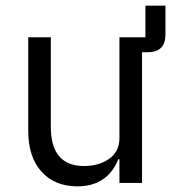

<svg xmlns="http://www.w3.org/2000/svg" viewBox="-20 -648 608 680"><path d="M566 -628V-526Q566 -463 503 -463H483V0H403V-84H399Q360 12 254 12Q174 12 127 -40Q80 -92 80 -185V-516H160V-199Q160 -60 278 -60Q330 -60 366.5 -85.5Q403 -111 403 -159V-516H495V-628Z"/></svg>

Font: Aneliza
Style: Regular
Weight: 400
Designer: Mike Abbink, Paul van der Laan, Pieter van Rosmalen
Foundry: Bold Monday
Version: Version 3.0